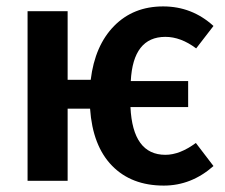

<svg xmlns="http://www.w3.org/2000/svg" viewBox="-20 -564 703 599"><path d="M496 -81Q541 -81 591 -118L646 -46Q577 15 491 15Q390 15 329.5 -47Q269 -109 261 -225H191V0H66V-529H191V-315H263Q276 -422 336 -483Q396 -544 489 -544Q579 -544 646 -483L592 -413Q544 -449 496 -449Q395 -449 388 -311H567V-230H387Q394 -81 496 -81Z"/></svg>

Font: Fira Sans Condensed Medium
Style: Regular
Weight: 500
Width: 3
Designer: Carrois Corporate & Edenspiekermann AG
Foundry: Carrois Corporate GbR & Edenspiekermann AG
Version: Version 4.203;PS 004.203;hotconv 1.0.88;makeotf.lib2.5.64775